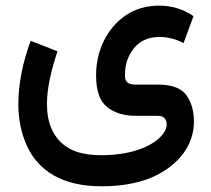

<svg xmlns="http://www.w3.org/2000/svg" viewBox="-20 -418 754 685"><path d="M341.8 246.6C412.6 246.6 472.7 235.8 522 214.8C619.6 171.9 671.9 97.7 671.9 16.1C671.9 -22.5 662.6 -54.2 644.5 -79.1C626 -104 591.8 -116.2 542.5 -116.2H464.8C437 -116.2 425.8 -124.5 425.8 -149.4C425.8 -188 436.5 -220.2 458.5 -246.6C480 -272.9 510.3 -286.1 548.8 -286.1C576.7 -286.1 605 -279.8 634.8 -264.2L670.4 -360.4C631.8 -387.2 588.9 -397.9 548.3 -397.9C502.4 -397.9 462.4 -386.2 428.7 -363.3C360.8 -316.9 322.8 -237.3 322.8 -149.4C322.8 -94.2 335.9 -56.6 362.3 -36.1C388.2 -15.1 422.4 -4.9 463.9 -4.9H543C566.9 -4.9 574.7 9.8 574.7 25.4C574.7 42 565.4 59.1 546.4 76.2C508.3 110.4 437 135.7 341.8 135.7C292.5 135.7 253.9 127.4 225.6 110.8C168.9 77.6 147.5 19.5 147.5 -46.9C147.5 -105.5 164.1 -171.9 185.1 -234.9L89.4 -272.5C61.5 -197.8 45.4 -118.7 45.4 -46.4C45.4 7.8 55.7 57.1 75.7 101.6C116.2 190.4 201.2 246.6 341.8 246.6Z"/></svg>

Font: Vazirmatn Medium
Style: Regular
Weight: 500
Designer: Saber Rastikerdar
Foundry: Saber Rastikerdar
Version: Version 33.003